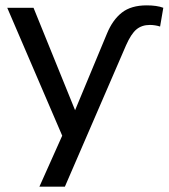

<svg xmlns="http://www.w3.org/2000/svg" viewBox="-20 -516 629 716"><path d="M379 -391Q400 -442 434.5 -469Q469 -496 527 -496Q565 -496 589 -487L577 -417Q568 -420 558 -421.5Q548 -423 539 -423Q509 -423 489 -406.5Q469 -390 450 -347L222 180H127L212 -10L7 -487H105L260 -105Z"/></svg>

Font: Nunito Sans Medium
Style: Regular
Weight: 500
Designer: Vernon Adams
Foundry: Vernon Adams
Version: Version 3.101; ttfautohint (v1.8.4.7-5d5b);gftools[0.9.27]